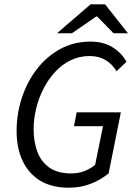

<svg xmlns="http://www.w3.org/2000/svg" viewBox="-20 -862 628 894"><path d="M299.8 12Q220.7 12 166.7 -21.1Q112.8 -54.3 85 -113.6Q57.3 -172.8 57.3 -252.6Q57.3 -330.8 81.3 -405Q105.3 -479.3 150.5 -538.6Q195.7 -597.9 259.3 -633.1Q322.8 -668.3 401.9 -668.3Q461.3 -668.3 503.9 -642Q546.6 -615.6 568.9 -574.3L522.6 -530.1Q502.9 -563.6 471.6 -582.3Q440.3 -601.1 397.7 -601.1Q349.4 -601.1 308.9 -581.3Q268.4 -561.6 236.6 -527.1Q204.7 -492.6 182.4 -448.7Q160 -404.9 148.3 -356.3Q136.6 -307.8 136.6 -260.1Q136.6 -201.7 154 -155.3Q171.4 -108.8 209.9 -81.6Q248.3 -54.5 311.3 -54.5Q346.8 -54.5 375.3 -66.2Q403.7 -78 423 -94.5L459.6 -274.5H324.4L337 -338.8H542.7L485.8 -54.7Q450.7 -25.5 403.6 -6.7Q356.5 12 299.8 12ZM245.3 -707 401.6 -841.7H469.4L575.8 -707H509L432.2 -785.2H428.2L314.6 -707Z"/></svg>

Font: Source Sans 3
Style: Italic
Weight: 200
Italic angle: -11°
Designer: Paul D. Hunt
Foundry: Adobe
Version: Version 3.046;hotconv 1.0.118;makeotfexe 2.5.65603